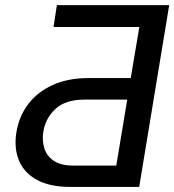

<svg xmlns="http://www.w3.org/2000/svg" viewBox="-20 -733 684 753"><path d="M525.9 0H254.4Q176.3 0 125.7 -27.1Q75.2 -54.2 54.7 -102.8Q34.2 -151.4 44.4 -214.8Q55.2 -278.8 91.8 -326.2Q128.4 -373.5 187.7 -400.1Q247.1 -426.8 326.2 -426.8H492.7L526.4 -627H189.9L203.1 -712.9H643.6ZM436 -83.5 479 -342.3H311Q236.3 -342.3 197.3 -305.7Q158.2 -269 149.9 -216.3Q144.5 -181.2 154.1 -150.9Q163.6 -120.6 191.4 -102.1Q219.2 -83.5 268.6 -83.5Z"/></svg>

Font: Inter 18pt
Style: Italic
Weight: 400
Italic angle: -9.3988°
Designer: Rasmus Andersson
Foundry: rsms
Version: Version 4.001;git-66647c0bb